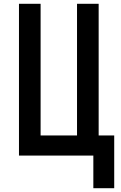

<svg xmlns="http://www.w3.org/2000/svg" viewBox="-20 -820 640 1012"><path d="M80 0V-800H194V-106H386V-800H500V-106H582V172H472V0Z"/></svg>

Font: Martian Mono Condensed
Style: Regular
Weight: 400
Width: 3
Designer: Roman Shamin
Foundry: Evil Martians
Version: Version 1.000